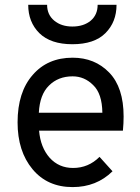

<svg xmlns="http://www.w3.org/2000/svg" viewBox="-20 -762 578 794"><path d="M279.3 -579.1Q189.5 -579.1 142.6 -625Q96.7 -670.9 96.7 -742.2Q123 -742.2 174.8 -742.2Q174.8 -701.2 204.1 -676.8Q233.4 -652.3 279.3 -652.3Q326.2 -652.3 355.5 -676.8Q383.8 -701.2 383.8 -742.2Q410.2 -742.2 461.9 -742.2Q461.9 -670.9 416 -625Q370.1 -579.1 279.3 -579.1ZM280.3 11.7Q175.8 11.7 114.3 -62.5Q52.7 -136.7 52.7 -255.9Q52.7 -380.9 115.2 -452.1Q176.8 -523.4 280.3 -523.4Q372.1 -523.4 431.6 -461.9Q491.2 -400.4 491.2 -280.3Q491.2 -252 488.3 -221.7Q373 -221.7 141.6 -221.7Q147.5 -152.3 185.5 -109.4Q223.6 -67.4 282.2 -67.4Q345.7 -67.4 391.6 -113.3Q409.2 -93.8 445.3 -53.7Q378.9 11.7 280.3 11.7ZM140.6 -295.9Q206.1 -295.9 403.3 -295.9Q402.3 -375 365.2 -410.2Q329.1 -446.3 280.3 -446.3Q220.7 -446.3 182.6 -408.2Q144.5 -371.1 140.6 -295.9Z"/></svg>

Font: Overpass
Style: Regular
Weight: 400
Designer: Delve Withrington, Thomas Jockin
Version: Version 3.000;DELV;Overpass; ttfautohint (v1.5)